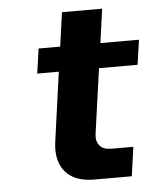

<svg xmlns="http://www.w3.org/2000/svg" viewBox="-48 -667 578 709"><g transform="rotate(-5 241.0 -313.0)"><path d="M292.5 -168Q288.6 -140.6 302.5 -124.3Q316.4 -107.9 345.2 -107.9H427.2L412.1 0H273.9Q200.7 0 166.3 -40.3Q131.8 -80.6 141.6 -151.9L177.2 -408.2H97.2L110.4 -500H190.4L208 -626H356.9L339.4 -500H482.4L469.2 -408.2H326.2Z"/></g></svg>

Font: Fivo Sans
Style: Italic
Weight: 700
Designer: Alexander Slobzheninov
Foundry: Alexander Slobzheninov
Version: 1.0